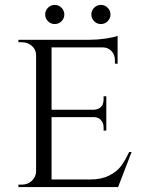

<svg xmlns="http://www.w3.org/2000/svg" viewBox="-20 -762 586 782"><path d="M230.5 -675.5Q219 -664 203 -664Q187 -664 175.5 -675.5Q164 -687 164 -703Q164 -719 175.5 -730.5Q187 -742 203 -742Q219 -742 230.5 -730.5Q242 -719 242 -703Q242 -687 230.5 -675.5ZM418.5 -675.5Q407 -664 391 -664Q375 -664 363.5 -675.5Q352 -687 352 -703Q352 -719 363.5 -730.5Q375 -742 391 -742Q407 -742 418.5 -730.5Q430 -719 430 -703Q430 -687 418.5 -675.5ZM69 -10Q93 -10 109.5 -25.5Q126 -41 127 -63V-538Q127 -560 110 -575Q93 -590 69 -590H55V-600H347Q376 -600 410.5 -605Q445 -610 459 -616V-502L448 -503V-518Q448 -539 434 -554Q420 -569 398 -569H190V-315H361Q388 -316 398 -336Q402 -346 402 -357V-370H413V-230H402V-243Q402 -260 392 -272Q382 -284 364 -285H190V-31H347Q393 -31 424.5 -47Q456 -63 472.5 -85Q489 -107 506 -143H516L461 0H55V-10Z"/></svg>

Font: Cinzel
Style: Regular
Weight: 400
Designer: Natanael Gama
Version: Version 1.001;PS 001.001;hotconv 1.0.56;makeotf.lib2.0.21325